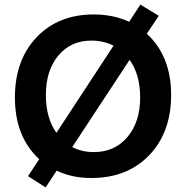

<svg xmlns="http://www.w3.org/2000/svg" viewBox="-20 -767 811 837"><path d="M179 50 102 1 151 -73Q45 -171 45 -342Q45 -505 139.5 -604.5Q234 -704 389 -704Q474 -704 543 -672L592 -747L672 -698L620 -620Q726 -522 726 -353Q726 -190 630.5 -90.5Q535 9 378 9Q294 9 227 -23ZM180 -353Q180 -252 226 -188L475 -568Q431 -590 378 -590Q289 -590 234.5 -525Q180 -460 180 -353ZM389 -104Q480 -104 535.5 -169.5Q591 -235 591 -342Q591 -442 545 -506L295 -126Q337 -104 389 -104Z"/></svg>

Font: Cantarell
Style: Bold
Weight: 700
Designer: Dave Crossland, Nikolaus Waxweiler, Florian Fecher, Jacques Le Bailly, Eben Sorkin, Alexei Vanyashin, Alexios Zavras, Em
Version: Version 0.303